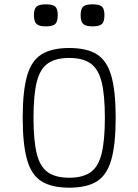

<svg xmlns="http://www.w3.org/2000/svg" viewBox="-20 -854 640 888"><path d="M300 14Q219 14 172 -15.5Q125 -45 105 -116Q85 -187 85 -309Q85 -432 105 -502.5Q125 -573 172 -602.5Q219 -632 300 -632Q382 -632 428.5 -602.5Q475 -573 495 -502.5Q515 -432 515 -309Q515 -187 495 -116Q475 -45 428.5 -15.5Q382 14 300 14ZM300 -32Q363 -32 399 -57.5Q435 -83 450 -143.5Q465 -204 465 -309Q465 -415 450 -475Q435 -535 399 -560.5Q363 -586 300 -586Q237 -586 201 -560.5Q165 -535 150 -475Q135 -415 135 -309Q135 -204 150 -143.5Q165 -83 201 -57.5Q237 -32 300 -32ZM408 -732Q377 -732 365 -743Q353 -754 353 -784Q353 -813 365 -823.5Q377 -834 408 -834Q440 -834 451.5 -823.5Q463 -813 463 -784Q463 -754 451.5 -743Q440 -732 408 -732ZM192 -732Q161 -732 149 -743Q137 -754 137 -784Q137 -813 149 -823.5Q161 -834 192 -834Q224 -834 235.5 -823.5Q247 -813 247 -784Q247 -754 235.5 -743Q224 -732 192 -732Z"/></svg>

Font: Victor Mono Thin
Style: Regular
Weight: 100
Monospace: yes
Designer: Rune Bjørnerås
Version: Version 1.561;gftools[0.9.30]